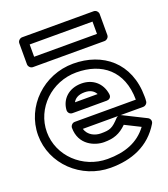

<svg xmlns="http://www.w3.org/2000/svg" viewBox="-149 -884 902 1028"><g transform="rotate(-20 301.5 -369.5)"><path d="M122 -729H480V-659H122ZM97 -779C86.3 -779 72 -769.1 72 -754V-634C72 -623.3 81.9 -609 97 -609H505C515.7 -609 530 -618.9 530 -634V-754C530 -764.7 520.1 -779 505 -779ZM436 -207C431.7 -205.7 427.7 -203.3 424.7 -200.1C384.3 -156.8 370.3 -151 318 -151C286.1 -151 246.3 -166.9 235.1 -207ZM450 -207H579C590.2 -207 601.6 -215.6 603.7 -227.9C605.3 -237.9 605 -248.7 605 -256C605 -450.2 472.1 -553 305 -553C137 -553 -2 -420.6 -2 -256C-2 -92.3 137 40 305 40C424.4 40 529 -0.1 592.5 -106.2C601.2 -120.8 593.6 -135.7 582.2 -141.4L454.2 -205.4C453.3 -205.8 451.4 -206.6 450 -207ZM555 -257H207C191.9 -257 182 -242.7 182 -232C182 -134.4 265.6 -101 318 -101C373.1 -101 408.6 -113.7 448.2 -152.5L534.5 -109.3C481.8 -38.5 404 -10 305 -10C163 -10 48 -121.7 48 -256C48 -391.4 163 -503 305 -503C449.9 -503 554.1 -422.1 555 -257ZM212 -305H407C416.8 -305 435.1 -310.8 431.7 -333.7C422 -399.5 372.9 -438 310 -438C237.6 -438 190.9 -391.7 187.1 -331.6C186.2 -318.7 195.5 -305 212 -305ZM244 -355C253.6 -373.3 273.2 -388 310 -388C341.4 -388 361.4 -376.5 373.2 -355Z"/></g></svg>

Font: Hussar Techniczny
Style: Bold 
Weight: 700
Foundry: Cannot Into Space Fonts
Version: Version 0.77